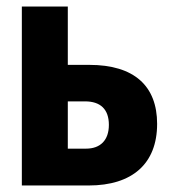

<svg xmlns="http://www.w3.org/2000/svg" viewBox="-20 -569 540 589"><path d="M47 0H252C386 0 462 -67 462 -189C462 -305 392 -370 254 -370H188V-549H47ZM188 -113V-258H241C288 -258 314 -234 314 -186C314 -139 288 -113 244 -113Z"/></svg>

Font: Noto Sans Mono ExtraCondensed ExtraBold
Style: Regular
Weight: 800
Width: 2
Designer: Monotype Design Team
Foundry: Monotype Imaging Inc.
Version: Version 2.014